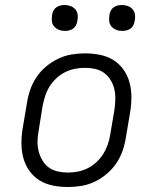

<svg xmlns="http://www.w3.org/2000/svg" viewBox="-20 -742 640 770"><path d="M252 8Q221 8 191.5 2Q162 -4 138 -19Q114 -34 97.5 -57.5Q81 -81 73.5 -109Q66 -137 66 -167Q66 -197 71 -228L88 -328Q92 -355 101 -381.5Q110 -408 126 -432Q142 -456 164.5 -475Q187 -494 213.5 -506.5Q240 -519 267 -523.5Q294 -528 321 -528Q352 -528 381.5 -522Q411 -516 435 -501Q459 -486 475.5 -462.5Q492 -439 499.5 -411Q507 -383 507 -353Q507 -323 502 -292L485 -192Q481 -165 472 -138.5Q463 -112 447 -88Q431 -64 408.5 -45Q386 -26 360 -13.5Q334 -1 306.5 3.5Q279 8 252 8ZM253 -50Q273 -50 293 -54Q313 -58 332 -67.5Q351 -77 367 -92Q383 -107 394 -124.5Q405 -142 412 -162Q419 -182 422 -202L439 -302Q442 -323 442.5 -344Q443 -365 438.5 -384.5Q434 -404 423.5 -421Q413 -438 397.5 -449.5Q382 -461 362 -465.5Q342 -470 321 -470Q301 -470 280.5 -466Q260 -462 241 -452.5Q222 -443 206 -428Q190 -413 179 -395.5Q168 -378 161.5 -358Q155 -338 151 -318L135 -218Q131 -197 130.5 -176Q130 -155 135 -135.5Q140 -116 150 -99Q160 -82 175.5 -70.5Q191 -59 211.5 -54.5Q232 -50 253 -50ZM470 -618Q457 -618 446 -622.5Q435 -627 427 -636Q419 -645 418 -657.5Q417 -670 419 -683Q420 -691 424.5 -699.5Q429 -708 436.5 -713Q444 -718 452.5 -720Q461 -722 469 -722Q482 -722 493.5 -717.5Q505 -713 512.5 -704Q520 -695 521.5 -682.5Q523 -670 520 -657Q519 -649 514.5 -640.5Q510 -632 503 -627Q496 -622 487 -620Q478 -618 470 -618ZM240 -618Q227 -618 216 -622.5Q205 -627 197 -636Q189 -645 188 -657.5Q187 -670 189 -683Q190 -691 194.5 -699.5Q199 -708 206.5 -713Q214 -718 222.5 -720Q231 -722 239 -722Q252 -722 263.5 -717.5Q275 -713 282.5 -704Q290 -695 291.5 -682.5Q293 -670 290 -657Q289 -649 284.5 -640.5Q280 -632 273 -627Q266 -622 257 -620Q248 -618 240 -618Z"/></svg>

Font: Iosevka Etoile Light
Style: Italic
Weight: 300
Italic angle: -9°
Designer: Belleve Invis
Foundry: Belleve Invis
Version: Version 22.1.2; ttfautohint (v1.8.4)